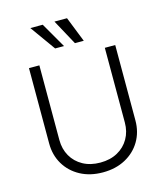

<svg xmlns="http://www.w3.org/2000/svg" viewBox="-138 -1068 1021 1185"><g transform="rotate(-15 372.0 -475.5)"><path d="M581.3 -727.3H647.7V-245.7Q647.7 -171.5 613.1 -113.1Q578.5 -54.7 516.3 -21.1Q454.2 12.4 372.2 12.4Q290.5 12.4 228.3 -21.1Q166.2 -54.7 131.4 -113.1Q96.6 -171.5 96.6 -245.7V-727.3H163V-250.4Q163 -192.5 188.9 -147.2Q214.8 -101.9 261.9 -76Q308.9 -50.1 372.2 -50.1Q435.7 -50.1 482.6 -76Q529.5 -101.9 555.4 -147.2Q581.3 -192.5 581.3 -250.4ZM410.5 -802.9 322.8 -964.1H403.1L467 -802.9ZM284.1 -802.9 168.7 -964.1H247.9L340.9 -802.9Z"/></g></svg>

Font: Inter Zeller Light
Style: Regular
Weight: 300
Designer: Rasmus Andersson; Joe Bland
Foundry: zeller
Version: Version 3.015;git-dec3a8cb1